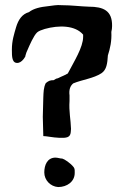

<svg xmlns="http://www.w3.org/2000/svg" viewBox="-20 -730 503 776"><path d="M28 -529C28 -501 28 -472 54 -476C64 -478 74 -487 82 -501C82 -503 83 -504 83 -506C85 -514 88 -522 92 -530C99 -546 116 -586 130 -599C137 -605 148 -609 161 -613C218 -629 284 -628 316 -590V-581C316 -539 279 -481 254 -433C244 -427 234 -423 225 -419C219 -416 214 -413 207 -412L197 -406C182 -406 176 -403 165 -394C156 -376 156 -358 155 -335C155 -335 153 -258 153 -258C153 -258 155 -180 155 -180C168 -180 193 -174 220 -173C249 -172 264 -174 266 -196C266 -200 267 -204 267 -209C266 -247 258 -279 261 -322V-344C258 -368 264 -383 276 -393C312 -408 358 -413 390 -434C411 -448 414 -474 416 -506C425 -534 432 -564 430 -601C432 -609 433 -617 433 -625C434 -687 398 -703 339 -703C305 -704 269 -709 230 -709C208 -711 193 -707 174 -705C144 -702 116 -696 97 -681C69 -673 54 -650 45 -620C37 -592 28 -566 28 -529ZM159 -33C159 -2 184 24 215 26C251 26 282 4 282 -31C282 -39 283 -47 278 -54C265 -71 240 -87 232 -89C223 -89 214 -93 203 -93C171 -92 159 -63 159 -33Z"/></svg>

Font: Vapor
Style: Regular
Weight: 400
Foundry: Cannot Into Space Fonts
Version: Version 0.179